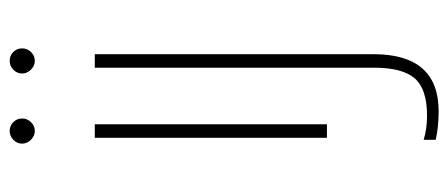

<svg xmlns="http://www.w3.org/2000/svg" viewBox="-285 -411 927 397"><g transform="rotate(-90 178.5 -212.5)"><path d="M80 -630Q80 -641 88 -648.5Q96 -656 106 -656Q117 -656 124.5 -648.5Q132 -641 132 -630Q132 -620 124.5 -612Q117 -604 106 -604Q96 -604 88 -612Q80 -620 80 -630ZM225 -630Q225 -641 233 -648.5Q241 -656 251 -656Q262 -656 269.5 -648.5Q277 -641 277 -630Q277 -620 269.5 -612Q262 -604 251 -604Q241 -604 233 -612Q225 -620 225 -630ZM88 225V200Q110 207 138 207Q193 207 215 181.5Q237 156 237 98V-480H265V96Q265 231 147 231Q115 231 88 225ZM92 -480H120V0H92Z"/></g></svg>

Font: Prompt Thin
Style: Regular
Weight: 250
Designer: Katatrad Team
Foundry: CadsonDemak
Version: Version 1.001